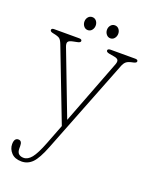

<svg xmlns="http://www.w3.org/2000/svg" viewBox="-157 -626 751 952"><g transform="rotate(20 218.0 -149.5)"><path d="M164.5 117 204.5 13.5 58.5 -365.5Q51 -385 42.5 -392Q34 -399 7 -404Q-9.5 -407 -9.5 -415.5Q-9.5 -425 4.5 -425H136.5Q151 -425 151 -415.5Q151 -407 134.5 -404L112.5 -399.5Q92 -395.5 87.8 -387.2Q83.5 -379 89.5 -363L219 -24.5L350 -366Q355.5 -381 351.2 -388.8Q347 -396.5 329.5 -399.5L303.5 -404Q287 -407 287 -415.5Q287 -425 303 -425H432.5Q446.5 -425 446.5 -415.5Q446.5 -407.5 430 -404Q404 -399 394.5 -391Q385 -383 379.5 -370L183 131Q156.5 199 132.5 223Q108.5 247 76 247Q40.5 247 22 227Q3.5 207 3.5 182Q3.5 149.5 25.5 149.5Q44.5 149.5 44.5 177V189.5Q44.5 210 54.2 218.2Q64 226.5 79.5 226.5Q102 226.5 121.2 202.8Q140.5 179 164.5 117ZM162.5 -477.5Q149 -477.5 140.8 -488Q132.5 -498.5 132.5 -512Q132.5 -526 140.8 -536Q149 -546 162.5 -546Q175.5 -546 183.8 -536Q192 -526 192 -512Q192 -498.5 183.8 -488Q175.5 -477.5 162.5 -477.5ZM281.5 -477.5Q268.5 -477.5 260 -488Q251.5 -498.5 251.5 -512Q251.5 -526 260 -536Q268.5 -546 281.5 -546Q294.5 -546 302.8 -536Q311 -526 311 -512Q311 -498.5 302.8 -488Q294.5 -477.5 281.5 -477.5Z"/></g></svg>

Font: Fraunces 144pt SuperSoft Thin
Style: Regular
Weight: 100
Version: Version 1.000;[0bf87f6ff]